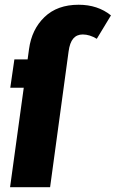

<svg xmlns="http://www.w3.org/2000/svg" viewBox="-20 -781 483 801"><path d="M308.1 -761.2Q387.7 -761.2 442.9 -716.8L383.8 -619.1Q354 -637.2 325.2 -637.2Q300.3 -637.2 285.6 -620.1Q271 -603 266.1 -565.9L189 0H22L79.1 -415H22.9L40 -533.2H95.2L101.1 -576.2Q112.3 -658.7 165.8 -710Q219.2 -761.2 308.1 -761.2Z"/></svg>

Font: Fira Sans Compressed ExtraBold
Style: Italic
Weight: 800
Width: 3
Italic angle: -8°
Designer: Carrois Corporate & Edenspiekermann AG
Foundry: Carrois Corporate GbR & Edenspiekermann AG
Version: Version 4.203;PS 004.203;hotconv 1.0.88;makeotf.lib2.5.64775